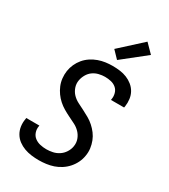

<svg xmlns="http://www.w3.org/2000/svg" viewBox="-236 -1097 1071 1215"><g transform="rotate(30 300.0 -489.0)"><path d="M250 8Q223 8 196 4.5Q169 1 144.5 -8Q120 -17 99 -32.5Q78 -48 64.5 -70.5Q51 -93 47 -120Q43 -147 48 -174L49 -184H145L144 -178Q140 -155 147.5 -133.5Q155 -112 172.5 -99Q190 -86 212 -81Q234 -76 258 -76Q280 -76 303.5 -81Q327 -86 347.5 -99.5Q368 -113 381.5 -134Q395 -155 399 -178Q404 -206 395 -231Q386 -256 368 -274.5Q350 -293 327 -304.5Q304 -316 280.5 -327.5Q257 -339 235 -352Q213 -365 194 -382Q175 -399 160 -420Q145 -441 135 -465Q125 -489 122 -516Q119 -543 123 -570Q127 -596 138 -620.5Q149 -645 166.5 -666Q184 -687 207.5 -702.5Q231 -718 256.5 -727Q282 -736 307.5 -739.5Q333 -743 359 -743Q386 -743 412.5 -739.5Q439 -736 462.5 -726.5Q486 -717 506 -701Q526 -685 538.5 -663Q551 -641 554.5 -614.5Q558 -588 554 -561L552 -551H456L457 -557Q461 -579 455 -600.5Q449 -622 433 -635.5Q417 -649 395.5 -654Q374 -659 351 -659Q330 -659 307 -653.5Q284 -648 265 -634.5Q246 -621 234 -600Q222 -579 218 -557Q213 -530 222 -504.5Q231 -479 248.5 -461Q266 -443 289.5 -431Q313 -419 336 -407.5Q359 -396 381.5 -383Q404 -370 423 -353Q442 -336 457.5 -315.5Q473 -295 482.5 -270.5Q492 -246 495.5 -219.5Q499 -193 494 -165Q490 -139 478 -114Q466 -89 447.5 -68Q429 -47 405 -31.5Q381 -16 355.5 -7.5Q330 1 303 4.5Q276 8 250 8ZM363 -789 313 -841 472 -986 533 -924Z"/></g></svg>

Font: Iosevka Medium Extended
Style: Italic
Weight: 500
Width: 7
Italic angle: -9°
Monospace: yes
Designer: Belleve Invis
Foundry: Belleve Invis
Version: Version 32.5.0; ttfautohint (v1.8.4)